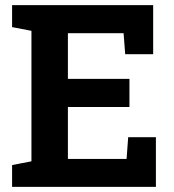

<svg xmlns="http://www.w3.org/2000/svg" viewBox="-20 -731 679 751"><path d="M475.1 -109.4 481.4 -194.3H589.8V0H27.3V-85.4L103 -100.1V-610.4L27.3 -625V-710.9H579.1V-519H469.7L463.4 -601.1H245.6V-422.4H486.3V-312.5H245.6V-109.4Z"/></svg>

Font: Suwannaphum
Style: Bold
Weight: 700
Designer: Danh Hong
Version: Version 8.002; ttfautohint (v1.8.3)